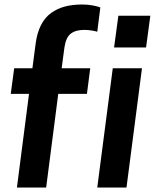

<svg xmlns="http://www.w3.org/2000/svg" viewBox="-20 -833 691 853"><path d="M266.1 -621.1 253.9 -529.8H380.9L366.2 -416H238.8L185.1 0H55.2L108.9 -416H27.8L43 -529.8H124L138.2 -638.2Q144.5 -687 162.1 -721.4Q179.7 -755.9 207.5 -775.6Q235.4 -795.4 269 -804.2Q302.7 -813 346.2 -813Q371.6 -813 394.8 -808.3Q418 -803.7 425.8 -799.8L412.1 -691.9Q406.2 -694.3 388.4 -697.3Q370.6 -700.2 354 -700.2Q315.9 -700.2 294.2 -683.3Q272.5 -666.5 266.1 -621.1ZM412.1 0 481 -529.8H610.8L542 0ZM647.9 -763.2 628.9 -622.1H486.8L505.9 -763.2Z"/></svg>

Font: Cooper Hewitt
Style: Semibold Italic
Weight: 710
Designer: Village Type and Design LLC
Foundry: Cooper Hewitt Smithsonian Design Museum
Version: 1.000